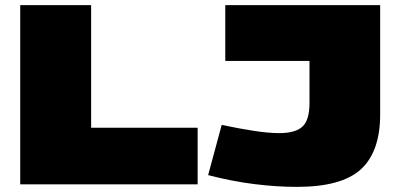

<svg xmlns="http://www.w3.org/2000/svg" viewBox="-20 -720 1559 750"><path d="M59 0V-700H336V-221H752V0ZM793 -36 846 -232Q918 -217 974 -208.5Q1030 -200 1070 -200Q1134 -200 1161.5 -225.5Q1189 -251 1189 -318V-482H860V-700H1465V-273Q1465 -128 1390 -59Q1315 10 1140 10Q1060 10 972.5 -1Q885 -12 793 -36Z"/></svg>

Font: Georama Extended Black
Style: Regular
Weight: 900
Width: 7
Designer: Jean-Baptiste Levee
Foundry: Production Type
Version: Version 1.000